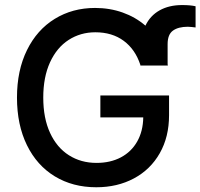

<svg xmlns="http://www.w3.org/2000/svg" viewBox="-20 -749 812 778"><path d="M548.8 -485.8Q528.3 -548.8 481.4 -583.5Q434.6 -618.2 366.2 -618.2Q306.2 -618.2 258.1 -587.2Q210 -556.2 182.6 -496.3Q155.3 -436.5 155.3 -353.5Q155.3 -270 182.9 -210.4Q210.4 -150.9 259.3 -119.9Q308.1 -88.9 371.1 -88.9Q427.2 -88.9 469.7 -111.3Q512.2 -133.8 535.9 -175.5Q559.6 -217.3 560.5 -273.4H386.7V-362.3H665V-282.2Q665 -194.3 627.4 -128.2Q589.8 -62 522.7 -26.1Q455.6 9.8 370.1 9.8Q274.9 9.8 202.1 -34.4Q129.4 -78.6 89.1 -160.9Q48.8 -243.2 48.8 -353.5Q48.8 -463.9 89.4 -546.1Q129.9 -628.4 201.9 -672.6Q273.9 -716.8 365.2 -716.8Q424.8 -716.8 477.1 -698.2Q529.3 -679.7 569.3 -645Q588.4 -685.5 626.7 -707Q665 -728.5 717.8 -728.5Q752 -728.5 772.5 -723.6V-637.7Q765.1 -638.7 756.6 -639.6Q748 -640.6 741.2 -640.6Q702.6 -640.6 680.9 -625Q659.2 -609.4 659.2 -570.3V-488.8L660.2 -483.4H548.8Z"/></svg>

Font: Pretendard Medium
Style: Regular
Weight: 500
Designer: Base glyphs from Inter by Rasmus Andersson; Hangeul glyphs from Noto Sans CJK(Source Han Sans) by Jang Soo-young and Kan
Foundry: Kil Hyung-jin
Version: Version 1.309